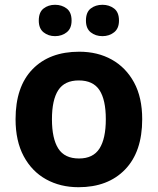

<svg xmlns="http://www.w3.org/2000/svg" viewBox="-20 -772 659 802"><path d="M574 -274Q574 -138 502.5 -64Q431 10 308 10Q232 10 172.5 -23Q113 -56 79 -119.5Q45 -183 45 -274Q45 -410 116 -483Q187 -556 311 -556Q388 -556 447 -523Q506 -490 540 -427.5Q574 -365 574 -274ZM197 -274Q197 -193 223.5 -151.5Q250 -110 310 -110Q369 -110 395.5 -151.5Q422 -193 422 -274Q422 -355 395.5 -395.5Q369 -436 309 -436Q250 -436 223.5 -395.5Q197 -355 197 -274ZM142 -686Q142 -721 162 -736.5Q182 -752 210 -752Q238 -752 258.5 -736.5Q279 -721 279 -686Q279 -653 258.5 -637Q238 -621 210 -621Q182 -621 162 -637Q142 -653 142 -686ZM339 -686Q339 -721 359 -736.5Q379 -752 408 -752Q436 -752 456.5 -736.5Q477 -721 477 -686Q477 -653 456.5 -637Q436 -621 408 -621Q379 -621 359 -637Q339 -653 339 -686Z"/></svg>

Font: Noto IKEA Latin
Style: Bold
Weight: 700
Designer: Monotype Design Team
Foundry: Monotype Imaging Inc.
Version: Version 1.0